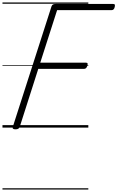

<svg xmlns="http://www.w3.org/2000/svg" viewBox="-20 -1030 948 1550"><path d="M105 14Q77 14 83 -5L396 -979Q400 -989 407 -993.5Q414 -998 430 -998H894Q905 -998 907 -991.5Q909 -985 906 -973Q903 -960 896.5 -954Q890 -948 880 -948H441L305 -524H674Q685 -524 687 -517.5Q689 -511 685 -499Q681 -486 674.5 -480Q668 -474 658 -474H289L139 -5Q135 5 127 9.5Q119 14 105 14ZM0 490H693V500H0ZM0 -20H693V0H0ZM0 -505H693V-500H0ZM0 -1010H693V-1000H0Z"/></svg>

Font: Playwrite NZ Guides
Style: Regular
Weight: 400
Designer: Veronika Burian, José Scaglione
Foundry: TypeTogether
Version: Version 1.003